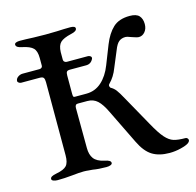

<svg xmlns="http://www.w3.org/2000/svg" viewBox="-103 -791 935 916"><g transform="rotate(-15 364.5 -333.0)"><path d="M481 -76 398 -246Q379 -286 359 -304.5Q339 -323 309 -323H262Q248 -323 248 -305L249 -107Q249 -74 263.5 -54.5Q278 -35 314 -27Q330 -24 337.5 -19.5Q345 -15 345 -8Q345 -2 337 1.5Q329 5 316 5Q277 5 249 0Q242 0 229.5 -1.5Q217 -3 205 -3Q184 -3 148 1Q108 5 75 5Q63 5 54.5 1.5Q46 -2 46 -8Q46 -15 53.5 -19.5Q61 -24 77 -27Q115 -34 128.5 -49Q142 -64 142 -100V-461Q142 -476 137.5 -482.5Q133 -489 119 -489H27Q21 -489 15.5 -493Q10 -497 10 -501Q10 -513 21 -521Q32 -529 45 -529H128Q134 -529 138.5 -532.5Q143 -536 143 -542V-580Q143 -614 128.5 -629Q114 -644 75 -652Q46 -657 46 -672Q46 -678 53.5 -681Q61 -684 72 -684Q100 -684 140 -682L199 -681L255 -682Q293 -684 321 -684Q346 -684 346 -672Q346 -658 317 -652Q278 -643 263 -628.5Q248 -614 247 -581V-544Q247 -537 252 -533Q257 -529 263 -529H367Q373 -529 378.5 -525.5Q384 -522 384 -517L383 -512Q372 -489 348 -489H268Q256 -489 252 -484Q248 -479 248 -465V-376Q248 -366 249.5 -362Q251 -358 256 -358H314Q357 -358 389 -386.5Q421 -415 440 -464L477 -558Q497 -608 526.5 -635.5Q556 -663 609 -663Q642 -663 655.5 -648Q669 -633 669 -607Q669 -584 656.5 -569Q644 -554 626 -554Q617 -554 592 -563Q572 -571 563 -571Q544 -571 531 -560.5Q518 -550 507 -521L474 -442Q459 -402 432 -375Q428 -371 428 -367Q428 -362 432 -356Q447 -348 457.5 -334.5Q468 -321 487 -286L568 -141Q596 -90 616.5 -67Q637 -44 658 -37.5Q679 -31 716 -31Q721 -31 725 -27Q729 -23 729 -18Q729 -11 720 -4Q709 4 681 11Q653 18 625 18Q573 18 539.5 -3Q506 -24 481 -76Z"/></g></svg>

Font: EB Garamond Medium
Style: Regular
Weight: 500
Designer: Georg Duffner and Octavio Pardo
Foundry: Georg Duffner
Version: Version 1.000